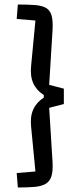

<svg xmlns="http://www.w3.org/2000/svg" viewBox="-20 -738 347 851"><path d="M137 22 54 29 59 93Q102 93 132 90.5Q162 88 181 77.5Q200 67 207.5 44.5Q215 22 213 -18L198 -260L263 -277V-345L198 -362L213 -607Q215 -647 208.5 -669.5Q202 -692 184.5 -702.5Q167 -713 136 -715.5Q105 -718 59 -718L54 -654L137 -647L118 -447Q113 -401 127.5 -369Q142 -337 174 -317V-305Q142 -285 127.5 -253Q113 -221 118 -175Z"/></svg>

Font: Changa ExtraLight Light
Style: Regular
Weight: 300
Version: Version 3.002; ttfautohint (v1.8.2)